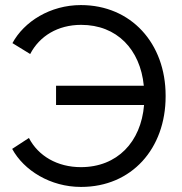

<svg xmlns="http://www.w3.org/2000/svg" viewBox="-20 -729 718 757"><path d="M300 8C499 8 633 -143 633 -349V-352C633 -558 497 -709 299 -709C178 -709 75 -644 29 -559L99 -516C136 -587 208 -631 300 -631C441 -631 533 -534 547 -391H201V-315H548C536 -169 442 -70 299 -70C206 -70 131 -114 94 -185L28 -142C74 -57 179 8 299 8Z"/></svg>

Font: Fixel Display Regular
Style: Regular
Weight: 400
Designer: AlfaBravo + MacPaw
Foundry: Kyrylo Tkachov, Marchela Mozhyna, Serhii Makarenko, Maria Weinstein, Zakhar Kryvoshyya
Version: Version 1.211